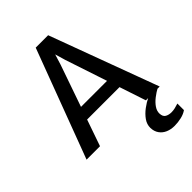

<svg xmlns="http://www.w3.org/2000/svg" viewBox="-282 -876 1252 1252"><g transform="rotate(-45 344.0 -250.0)"><path d="M447.5 148Q447 115 467.2 86.5Q487.5 58 518 35.2Q548.5 12.5 577.5 -1.5L648 -16L669.5 -5Q639.5 11 613 31.8Q586.5 52.5 570.8 75.8Q555 99 555.5 123Q556.5 153 574.5 163.2Q592.5 173.5 617.5 173.5Q633.5 173.5 650.8 169.5Q668 165.5 684.5 160V220.5Q663 236 631.5 243.2Q600 250.5 569 250.5Q535.5 250.5 508.2 238.8Q481 227 464.8 204Q448.5 181 447.5 148ZM131 0H7L289 -751H403.5L681.5 0H554L368.5 -558.5L347.5 -630L325.5 -558.5ZM147 -182.5 167 -269H508L529 -182.5Z"/></g></svg>

Font: Tracken
Style: Regular
Weight: 400
Designer: Eben Sorkin
Foundry: Eben Sorkin
Version: Version 2.001